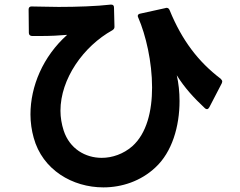

<svg xmlns="http://www.w3.org/2000/svg" viewBox="-20 -773 1040 832"><path d="M653 -47C726 -114 758 -226 758 -335C758 -374 754 -412 746 -447C780 -392 821 -348 868 -304C871 -301 874 -300 877 -300C881 -300 884 -303 887 -308L941 -412C942 -415 943 -418 943 -420C943 -424 940 -428 936 -432C840 -505 769 -597 715 -729C712 -736 708 -739 702 -739C700 -739 699 -739 697 -738L588 -714C581 -713 577 -709 577 -704C577 -701 578 -699 579 -697C612 -621 639 -505 639 -394C639 -292 616 -195 553 -139C515 -106 467 -89 421 -89C350 -89 282 -128 256 -207C247 -235 242 -264 242 -293C242 -431 341 -572 467 -642C473 -646 476 -650 476 -656V-659L474 -740C474 -749 470 -753 462 -753H459C399 -746 313 -743 234 -743C191 -743 150 -745 116 -745C108 -745 104 -740 104 -732L105 -631C105 -623 109 -618 118 -617H157C198 -617 238 -619 271 -622C166 -528 112 -399 112 -277C112 -243 117 -208 126 -176C164 -37 294 39 428 39C508 39 590 12 653 -47Z"/></svg>

Font: LINE Seed JP_OTF Bold
Style: Regular
Weight: 700
Designer: LINE & Fontrix & Fontworks
Version: Version 1.009